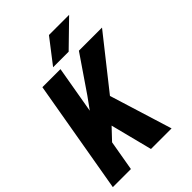

<svg xmlns="http://www.w3.org/2000/svg" viewBox="-256 -1017 1133 1133"><g transform="rotate(-45 310.5 -450.5)"><path d="M274.4 -710.9 151.4 0H0.5L123.5 -710.9ZM621.1 -710.9 335.4 -350.1 168.9 -173.8 166 -335.9 275.4 -487.3 428.2 -710.9ZM318.8 0 234.9 -329.1 360.4 -420.4 490.7 0ZM251.5 -749.5 368.7 -901.4H537.1L381.3 -749.5Z"/></g></svg>

Font: Roboto Condensed ExtraBold
Style: Italic
Weight: 800
Italic angle: -12°
Designer: Christian Robertson
Foundry: Google
Version: Version 3.008; 2023